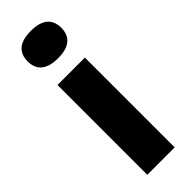

<svg xmlns="http://www.w3.org/2000/svg" viewBox="-265 -810 827 827"><g transform="rotate(-45 148.0 -396.5)"><path d="M64.5 0V-547H231.5V0ZM45.5 -709.5Q45.5 -750.5 71 -771.8Q96.5 -793 148 -793Q199.5 -793 225 -771.8Q250.5 -750.5 250.5 -709.5Q250.5 -669 225 -647.8Q199.5 -626.5 148 -626.5Q96.5 -626.5 71 -647.8Q45.5 -669 45.5 -709.5Z"/></g></svg>

Font: Encode Sans Semi Expanded
Style: Bold
Weight: 700
Width: 6
Designer: Multiple Designers
Foundry: Impallari Type
Version: Version 2.000